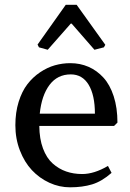

<svg xmlns="http://www.w3.org/2000/svg" viewBox="-20 -779 551 811"><path d="M461.9 -247.1H146Q146.5 -192.4 161.6 -151.9Q176.8 -111.3 202.6 -88.4Q228.5 -65.4 259.5 -54.7Q290.5 -43.9 327.1 -43.9Q377.9 -43.9 436 -78.1L451.2 -48.8Q410.2 -12.7 369.1 -0.2Q328.1 12.2 275.9 12.2Q230.5 12.2 188.5 -7.1Q146.5 -26.4 114.7 -60.3Q83 -94.2 64 -143.6Q44.9 -192.9 44.9 -250Q44.9 -304.2 58.8 -348.9Q72.8 -393.6 95.7 -423.3Q118.7 -453.1 149.2 -473.6Q179.7 -494.1 211.7 -503.2Q243.7 -512.2 276.9 -512.2Q318.4 -512.2 353.8 -496.8Q389.2 -481.4 416.7 -451.4Q444.3 -421.4 460.2 -372.6Q476.1 -323.7 476.1 -261.2ZM278.8 -464.8Q222.7 -464.8 189.2 -420.4Q155.8 -376 147.9 -298.8H380.9Q380.9 -377 354.5 -420.9Q328.1 -464.8 278.8 -464.8ZM303.7 -758.8 424.8 -589.8 418.9 -579.1 378.9 -568.8 282.7 -679.2H278.8L181.6 -568.8L144.5 -579.1L138.7 -590.8L257.8 -758.8Z"/></svg>

Font: Amethysta
Style: Regular
Weight: 400
Designer: Konstantin Vinogradov, Alexei Vanyashin
Foundry: Cyreal (www.cyreal.org)
Version: Version 1.002